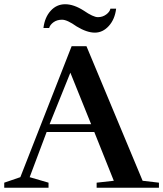

<svg xmlns="http://www.w3.org/2000/svg" viewBox="-34 -886 770 906"><path d="M716 0H422V-24L503 -33L411 -263H186L106 -50L195 -24V0H-14V-24L62 -50L304 -668H374L639 -33L716 -24ZM396 -300 298 -543 200 -300ZM328 -761Q283 -793 259 -793Q235 -793 218.5 -781Q202 -769 198 -754H171Q177 -804 205 -835Q233 -866 273.5 -866Q314 -866 361 -836Q406 -805 428 -805Q450 -805 467 -817.5Q484 -830 487 -845H514Q508 -795 479.5 -763.5Q451 -732 413.5 -732Q376 -732 328 -761Z"/></svg>

Font: Rufina
Style: Bold
Weight: 700
Designer: Martin Sommaruga
Foundry: Martin Sommaruga
Version: Version 1.001